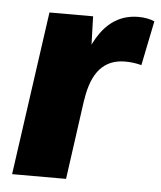

<svg xmlns="http://www.w3.org/2000/svg" viewBox="-45 -591 530 631"><g transform="rotate(5 220.0 -275.5)"><path d="M94 -540H238L244 -346L196 0H18ZM199 -295Q217 -421 264 -486Q311 -551 387 -551Q402 -551 415.5 -548.5Q429 -546 440 -541L410 -394Q384 -401 356 -401Q304 -401 273.5 -367Q243 -333 233 -264Z"/></g></svg>

Font: Pathway Extreme Condensed ExtraBold
Style: Italic
Weight: 800
Width: 3
Italic angle: -8°
Version: Version 1.001;gftools[0.9.26]